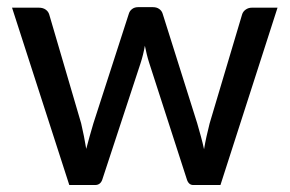

<svg xmlns="http://www.w3.org/2000/svg" viewBox="-20 -530 830 550"><path d="M775 -508 611.5 0H533.5Q519.5 0 514.5 -18.5L407.5 -349.5Q403.5 -362 400.5 -374.2Q397.5 -386.5 395 -399Q390.5 -373 382.5 -348.5L274 -18.5Q269 0 252.5 0H178.5L14.5 -508H91.5Q103 -508 110.8 -502.5Q118.5 -497 121 -488.5L212.5 -176.5Q217 -157.5 220.5 -139.5Q224 -121.5 227 -103.5Q231.5 -121.5 236.8 -139.5Q242 -157.5 247.5 -176.5L349 -490.5Q351.5 -499 358.5 -504.2Q365.5 -509.5 375.5 -509.5H418Q429 -509.5 436.2 -504.2Q443.5 -499 446 -490.5L545 -176.5Q550.5 -157.5 555.5 -139.2Q560.5 -121 564.5 -102.5Q567.5 -120.5 571.5 -138.8Q575.5 -157 580.5 -176.5L673.5 -488.5Q676 -497 683.8 -502.5Q691.5 -508 701.5 -508Z"/></svg>

Font: TypoPRO Lato
Style: Regular
Weight: 500
Designer: Lukasz Dziedzic with Adam Twardoch and Botio Nikoltchev
Foundry: tyPoland Lukasz Dziedzic
Version: Version 2.010; 2014-09-01; http://www.latofonts.com/